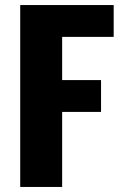

<svg xmlns="http://www.w3.org/2000/svg" viewBox="-20 -740 490 760"><path d="M186 -297V-423H380V-297ZM60 -720H226V0H60ZM196 -720H430V-594H196Z"/></svg>

Font: Akshar Light
Style: Regular
Weight: 300
Designer: Tall Chai
Foundry: Tall Chai
Version: Version 1.100